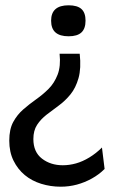

<svg xmlns="http://www.w3.org/2000/svg" viewBox="-20 -549 437 725"><path d="M281 -346Q287 -291 276.5 -254Q266 -217 246 -192.5Q226 -168 202 -150.5Q178 -133 156 -116Q134 -99 120 -77.5Q106 -56 106 -24Q106 25 138.5 50Q171 75 217 75Q242 75 267 68Q292 61 317.5 45.5Q343 30 365 8L375 89Q354 110 327 125Q300 140 270.5 148Q241 156 209 156Q171 156 135.5 145Q100 134 73.5 112Q47 90 31 57.5Q15 25 15 -18Q15 -61 30 -88.5Q45 -116 68 -136Q91 -156 116.5 -174Q142 -192 163.5 -213.5Q185 -235 197.5 -267Q210 -299 205 -346ZM239 -529Q272 -529 287.5 -515Q303 -501 303 -471Q303 -441 287.5 -426.5Q272 -412 239 -412Q206 -412 189.5 -426.5Q173 -441 173 -471Q173 -529 239 -529Z"/></svg>

Font: Bricolage Grotesque 96pt ExtraBold
Style: Regular
Weight: 400
Version: Version 1.001;gftools[0.9.33.dev8+g029e19f]